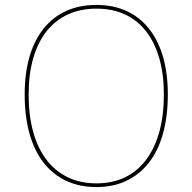

<svg xmlns="http://www.w3.org/2000/svg" viewBox="-20 -743 780 778"><path d="M371 -723Q439 -723 492.5 -698.5Q546 -674 583.5 -627Q621 -580 640.5 -513Q660 -446 660 -360Q660 -272 640.5 -202Q621 -132 583.5 -84Q546 -36 492.5 -10.5Q439 15 371 15Q302 15 248 -10.5Q194 -36 156.5 -84Q119 -132 99.5 -202Q80 -272 80 -360Q80 -446 99.5 -513Q119 -580 156.5 -627Q194 -674 248 -698.5Q302 -723 371 -723ZM371 -708Q306 -708 255 -684.5Q204 -661 168.5 -616Q133 -571 114.5 -506.5Q96 -442 96 -360Q96 -275 114.5 -208.5Q133 -142 168.5 -95.5Q204 -49 255 -24.5Q306 0 371 0Q436 0 486.5 -24.5Q537 -49 572 -95.5Q607 -142 625.5 -208.5Q644 -275 644 -360Q644 -442 625.5 -506.5Q607 -571 572 -616Q537 -661 486.5 -684.5Q436 -708 371 -708Z"/></svg>

Font: Kalnia Thin
Style: Regular
Weight: 250
Designer: Frida Medrano
Foundry: Frida Medrano
Version: Version 1.105